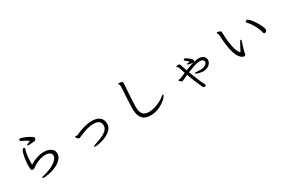

<svg xmlns="http://www.w3.org/2000/svg" viewBox="105 -1970 4790 3257"><g transform="rotate(-30 2500.0 -341.5)"><path d="M314 -258Q462 -347 599 -347Q650 -347 691.5 -330Q733 -313 757.5 -283.5Q782 -254 782 -206.5Q782 -159 748 -115.5Q714 -72 658 -41Q550 20 404 33H390Q353 33 353 21.5Q353 10 402 -2Q519 -29 606 -82Q707 -143 707 -212V-213Q707 -249 674.5 -270Q642 -291 593 -291H590Q489 -289 388 -232Q346 -208 329 -193Q312 -178 294.5 -178Q277 -178 268 -182Q250 -191 250 -254Q250 -381 278 -492Q300 -575 330 -575Q350 -575 350 -553Q350 -546 342 -525.5Q334 -505 324 -439.5Q314 -374 314 -275ZM435 -574Q409 -574 409 -585Q409 -593 425 -600.5Q441 -608 486 -627Q441 -659 348 -703Q334 -709 334 -719.5Q334 -730 344.5 -738.5Q355 -747 364 -747H367Q443 -726 501 -694.5Q559 -663 578 -645Q583 -640 583 -628Q583 -616 576 -601.5Q569 -587 552.5 -583.5Q536 -580 501 -578Q466 -576 443 -574Z M1193 -307 1215 -306Q1229 -306 1241 -311Q1421 -395 1560 -395Q1650 -395 1706.5 -355Q1763 -315 1766 -229V-223Q1766 -142 1696 -89Q1626 -36 1541.5 -12Q1457 12 1418.5 12Q1380 12 1380 3Q1380 -9 1420 -22Q1531 -56 1598 -92Q1700 -149 1700 -228Q1700 -285 1662 -311.5Q1624 -338 1564 -338Q1441 -338 1270 -258Q1246 -246 1234.5 -246Q1223 -246 1210 -257Q1197 -268 1189 -281Q1181 -294 1181 -299Q1181 -307 1193 -307Z M2353 -681 2351 -659Q2327 -301 2327 -237V-233Q2327 -92 2398 -57Q2432 -40 2478 -40H2488Q2594 -44 2706 -101Q2757 -127 2787 -153Q2817 -179 2827 -179Q2837 -179 2837 -169.5Q2837 -160 2820 -138Q2779 -83 2694 -34Q2594 25 2477 25Q2301 25 2272 -136Q2263 -182 2263 -233Q2266 -355 2284 -652V-658Q2284 -683 2274.5 -694Q2265 -705 2265 -712.5Q2265 -720 2285 -720Q2353 -720 2353 -681Z M3502 -227Q3554 -223 3591 -223Q3628 -223 3654 -230.5Q3680 -238 3705 -257.5Q3730 -277 3730 -305V-310Q3725 -356 3654 -356Q3603 -356 3540.5 -335Q3478 -314 3404 -284Q3500 -33 3528 8Q3538 22 3538 40Q3538 64 3512 64Q3502 64 3491.5 56Q3481 48 3475.5 36.5Q3470 25 3468.5 16.5Q3467 8 3444 -38Q3421 -84 3354 -263Q3270 -226 3254.5 -217.5Q3239 -209 3229.5 -209Q3220 -209 3210 -218Q3180 -243 3180 -253V-255Q3183 -263 3191 -263L3207 -262Q3220 -262 3253.5 -277.5Q3287 -293 3336 -313Q3318 -364 3293 -439Q3289 -450 3277.5 -457.5Q3266 -465 3266 -473Q3266 -485 3295 -485Q3324 -485 3331.5 -480Q3339 -475 3345.5 -453Q3352 -431 3363 -399.5Q3374 -368 3386 -333Q3480 -371 3554 -392Q3493 -392 3457 -406Q3444 -411 3444 -418V-420Q3446 -427 3454.5 -428Q3463 -429 3475 -429.5Q3487 -430 3501 -434Q3472 -469 3451 -482.5Q3430 -496 3430 -504Q3430 -506 3435.5 -515.5Q3441 -525 3452 -525Q3474 -525 3525.5 -481.5Q3577 -438 3577 -423Q3577 -414 3571.5 -405.5Q3566 -397 3561 -394Q3612 -408 3662.5 -408Q3713 -408 3748 -384.5Q3783 -361 3787 -316Q3788 -313 3788 -310V-303Q3788 -275 3769.5 -246Q3751 -217 3714.5 -197Q3678 -177 3638 -177Q3598 -177 3564 -184Q3483 -199 3483 -219Q3483 -227 3496 -227Z M4895 -260Q4895 -240 4881.5 -229Q4868 -218 4856 -218Q4830 -218 4826 -240Q4818 -295 4769.5 -386.5Q4721 -478 4679 -514Q4667 -525 4667 -537Q4667 -549 4674.5 -556.5Q4682 -564 4696.5 -564Q4711 -564 4736 -540Q4785 -494 4839 -400.5Q4893 -307 4895 -263ZM4144 -626Q4147 -634 4164 -634Q4181 -634 4202.5 -623.5Q4224 -613 4226.5 -603Q4229 -593 4229 -575Q4229 -557 4232.5 -479Q4236 -401 4259.5 -291Q4283 -181 4330 -143Q4355 -195 4384.5 -245Q4414 -295 4421 -309.5Q4428 -324 4437.5 -324Q4447 -324 4447 -312Q4447 -300 4438.5 -279.5Q4430 -259 4411 -194Q4392 -129 4387 -97Q4384 -65 4373 -57Q4362 -49 4352 -49Q4342 -49 4320 -59Q4197 -123 4170 -476Q4166 -535 4164 -580Q4163 -596 4153.5 -606.5Q4144 -617 4144 -624Z"/></g></svg>

Font: ToneOZ-Pinyin-WenKai-Regular
Style: Regular
Weight: 400
Designer: Fontworks Inc.
Foundry: ToneOZ
Version: Version 0.240331